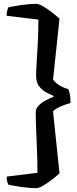

<svg xmlns="http://www.w3.org/2000/svg" viewBox="-20 -820 406 1010"><path d="M170 170Q139 170 96.5 164Q54 158 25 152Q22 148 18.5 137Q15 126 15 109L177 89Q177 28 174.5 -31.5Q172 -91 170 -142Q168 -193 168 -230Q168 -250 184.5 -266Q201 -282 223.5 -293.5Q246 -305 262 -311V-315Q246 -322 224 -333.5Q202 -345 186 -366Q170 -387 170 -421Q170 -448 173 -493.5Q176 -539 179 -596.5Q182 -654 182 -717L15 -737Q15 -754 18.5 -766Q22 -778 25 -782Q54 -788 96.5 -794Q139 -800 170 -800Q184 -800 205.5 -787.5Q227 -775 250.5 -757Q274 -739 293 -722L259 -401Q275 -380 298.5 -367.5Q322 -355 338 -352Q343 -346 347 -326.5Q351 -307 351 -278Q330 -273 302.5 -261.5Q275 -250 259 -235L293 92Q274 109 250.5 127Q227 145 205.5 157.5Q184 170 170 170Z"/></svg>

Font: Texturina 72pt ExtraBold
Style: Regular
Weight: 800
Designer: Guillermo Torres Carreño
Foundry: Omnibus-Type
Version: Version 1.002; ttfautohint (v1.8.3)